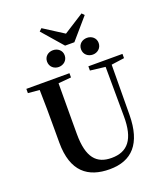

<svg xmlns="http://www.w3.org/2000/svg" viewBox="-196 -1252 1210 1402"><g transform="rotate(-20 409.0 -551.0)"><path d="M317 -810C353 -810 386 -835 386 -876C386 -916 353 -940 317 -940C281 -940 249 -916 249 -876C249 -835 281 -810 317 -810ZM582 -810C617 -810 650 -835 650 -876C650 -916 617 -940 582 -940C545 -940 513 -916 513 -876C513 -835 545 -810 582 -810ZM294 -1120 274 -1101 413 -941H485L624 -1102L606 -1121L449 -1021ZM521 -708 638 -694 640 -312C642 -128 576 -54 453 -54C337 -54 273 -121 273 -305V-401C273 -501 273 -600 274 -699L374 -708V-741H39V-708L128 -700C131 -600 131 -500 131 -401V-290C131 -63 245 19 412 19C585 19 680 -83 682 -304L685 -694L786 -708V-741H521Z"/></g></svg>

Font: Noto Serif CJK TC
Style: Bold
Weight: 700
Designer: Ryoko NISHIZUKA 西塚涼子 (kana & ideographs); Frank Grießhammer (Latin, Greek & Cyrillic); Wenlong ZHANG 张文龙 (bopomofo); San
Foundry: Adobe
Version: Version 2.001;hotconv 1.1.0;makeotfexe 2.6.0